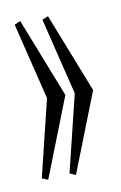

<svg xmlns="http://www.w3.org/2000/svg" viewBox="-54 -542 280 443"><g transform="rotate(-10 86.0 -321.0)"><path d="M24 -507 10 -501 54 -321 10 -141 24 -135 97 -321ZM75 -141 89 -135 162 -321 89 -507 75 -501 119 -321Z"/></g></svg>

Font: Americaine Condensed
Style: Regular
Weight: 400
Width: 3
Designer: Alan Madić
Foundry: ESAD Valence
Version: Version 0.001;Glyphs 3.1.2 (3151)